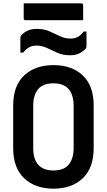

<svg xmlns="http://www.w3.org/2000/svg" viewBox="-20 -1110 640 1150"><path d="M300 -720Q410 -720 475.5 -658.5Q541 -597 541 -478V-222Q541 -104 475.5 -42Q410 20 300 20Q191 20 125 -42Q59 -104 59 -222V-478Q59 -597 125 -658.5Q191 -720 300 -720ZM179 -223Q179 -190 187 -163.5Q195 -137 213 -119Q227 -105 248.5 -97Q270 -89 300 -89Q363 -89 392 -124.5Q421 -160 421 -223V-477Q421 -510 412.5 -537Q404 -564 387 -581Q373 -595 351.5 -603Q330 -611 300 -611Q237 -611 208 -575.5Q179 -540 179 -477ZM403 -879Q427 -879 446 -889Q465 -899 481 -921H498V-837Q498 -830 497 -825.5Q496 -821 491 -816Q475 -800 453 -789.5Q431 -779 399 -779Q357 -779 324.5 -793.5Q292 -808 261.5 -822.5Q231 -837 197 -837Q151 -837 119 -795H102V-879Q102 -886 103 -890Q104 -894 109 -900Q125 -917 147 -927Q169 -937 201 -937Q243 -937 276 -922.5Q309 -908 339 -893.5Q369 -879 403 -879ZM122 -1090H467Q478 -1090 478 -1079V-989H133Q122 -989 122 -1000Z"/></svg>

Font: Recursive Mn Lnr St SmB
Style: Regular
Weight: 600
Monospace: yes
Version: Version 1.079;hotconv 1.0.112;makeotfexe 2.5.65598; ttfautoh